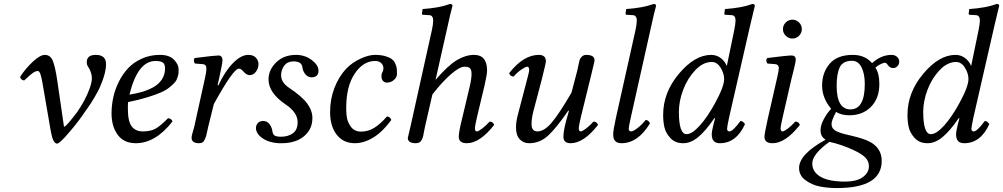

<svg xmlns="http://www.w3.org/2000/svg" viewBox="-20 -718 5099 976"><path d="M305 -76 309 -74Q326 -87 372 -148Q391 -175 408 -206.5Q425 -238 436 -269Q447 -300 447 -321Q447 -350 426 -382Q421 -390 421 -402Q421 -439 467 -439Q519 -439 519 -392Q519 -348 492 -285Q486 -269 476.5 -252Q467 -235 460 -222.5Q453 -210 441.5 -192.5Q430 -175 425 -168Q420 -161 408.5 -145Q397 -129 397 -128Q363 -80 313 -24Q280 12 270 12Q249 12 238 -52L196 -296Q186 -357 173 -357Q160 -357 144.5 -345.5Q129 -334 103 -309Q86 -311 82 -327Q110 -370 147 -404.5Q184 -439 208 -439Q235 -439 247.5 -411Q260 -383 271 -309Z M819 -370Q819 -392 808 -400Q797 -408 770 -408Q680 -408 638 -237Q670 -242 699 -250Q728 -258 756.5 -273Q785 -288 802 -313Q819 -338 819 -370ZM631 -199Q630 -191 630 -165Q630 -101 649.5 -75.5Q669 -50 706 -50Q743 -50 768 -62.5Q793 -75 834 -117Q850 -117 857 -101Q771 10 670 10Q610 10 578.5 -32.5Q547 -75 547 -142Q547 -181 555.5 -221.5Q564 -262 583.5 -301.5Q603 -341 631 -371Q659 -401 701 -420Q743 -439 793 -439Q841 -439 864.5 -414.5Q888 -390 888 -365Q888 -352 887.5 -346Q887 -340 882.5 -325Q878 -310 869 -299.5Q860 -289 841.5 -274Q823 -259 796.5 -247.5Q770 -236 727.5 -223Q685 -210 631 -199Z M1086 -285 1090 -284Q1123 -355 1164 -397Q1205 -439 1242 -439Q1268 -439 1281 -424.5Q1294 -410 1294 -392Q1294 -371 1281 -353.5Q1268 -336 1249 -336Q1233 -336 1215 -357Q1205 -369 1194 -369Q1166 -369 1067 -189L1038 -72Q1036 -65 1033 -49Q1030 -33 1027.5 -25.5Q1025 -18 1020.5 -8Q1016 2 1009 6Q1002 10 992 10Q954 10 954 -17Q954 -24 956 -32.5Q958 -41 961.5 -52.5Q965 -64 967 -72L1022 -321Q1029 -349 1029 -372Q1029 -390 1011 -392L971 -395Q960 -411 970 -423Q1072 -436 1090 -436Q1111 -436 1111 -411Q1111 -397 1094 -320Z M1396 10Q1346 7 1313.5 -16Q1281 -39 1281 -68Q1281 -80 1290 -91.5Q1299 -103 1318 -103Q1338 -103 1350 -87Q1362 -71 1365 -50Q1367 -34 1377 -28.5Q1387 -23 1408 -23Q1445 -23 1469 -40.5Q1493 -58 1493 -97Q1493 -146 1432 -187Q1345 -246 1345 -314Q1345 -363 1384 -401Q1423 -439 1485 -439Q1530 -439 1564.5 -413Q1599 -387 1599 -359Q1599 -325 1563 -325Q1545 -325 1532 -341Q1519 -357 1517 -377Q1513 -406 1472 -406Q1442 -406 1425.5 -385Q1409 -364 1409 -335Q1409 -299 1449 -272Q1515 -228 1541.5 -192Q1568 -156 1568 -118Q1568 -61 1525.5 -25.5Q1483 10 1411 10Z M1784 10Q1722 10 1688 -38Q1658 -80 1658 -149Q1658 -214 1680 -271Q1702 -328 1740 -369Q1770 -400 1812 -419.5Q1854 -439 1886 -439Q1917 -439 1939 -432.5Q1961 -426 1972.5 -417Q1984 -408 1990 -393.5Q1996 -379 1997 -368.5Q1998 -358 1998 -343Q1998 -325 1982.5 -311.5Q1967 -298 1946 -298Q1938 -298 1931.5 -302.5Q1925 -307 1922 -314.5Q1919 -322 1919 -330Q1919 -343 1924 -351Q1929 -359 1929 -370Q1929 -385 1921 -394Q1913 -403 1904.5 -405.5Q1896 -408 1887 -408Q1826 -408 1783 -343.5Q1740 -279 1740 -171Q1740 -129 1746 -109Q1752 -89 1765 -72Q1783 -49 1815 -49Q1852 -49 1883 -68.5Q1914 -88 1947 -126Q1954 -126 1960.5 -121Q1967 -116 1969 -108Q1944 -74 1916 -48Q1888 -22 1853.5 -6Q1819 10 1784 10Z M2140 -72Q2138 -65 2135.5 -49.5Q2133 -34 2131 -26Q2129 -18 2124.5 -8.5Q2120 1 2112.5 5.5Q2105 10 2094 10Q2053 10 2053 -17Q2053 -19 2066 -72L2175 -563Q2182 -594 2182 -613Q2182 -641 2161 -641L2130 -643Q2125 -643 2125 -648L2128 -672Q2215 -678 2268 -698Q2280 -698 2280 -688Q2269 -648 2255 -583L2194 -312Q2258 -386 2302.5 -412.5Q2347 -439 2390 -439Q2456 -439 2456 -359Q2456 -340 2443 -283L2405 -124Q2394 -76 2394 -67Q2394 -50 2404 -50Q2412 -50 2431 -64.5Q2450 -79 2469 -100Q2486 -100 2492 -83Q2419 10 2353 10Q2312 10 2312 -23Q2312 -47 2329 -115L2367 -275Q2377 -317 2377 -342Q2377 -364 2368.5 -371.5Q2360 -379 2342 -379Q2316 -379 2271.5 -340Q2227 -301 2178 -238Z M2989 -352 2933 -124Q2922 -76 2922 -67Q2922 -50 2932 -50Q2940 -50 2959 -64.5Q2978 -79 2997 -100Q3014 -100 3020 -83Q2947 10 2881 10Q2844 10 2844 -23Q2844 -55 2861 -115L2872 -154L2869 -156Q2808 -67 2766 -28.5Q2724 10 2670 10Q2641 10 2622 -10Q2603 -30 2603 -70Q2603 -100 2613 -137L2657 -305Q2670 -353 2670 -362Q2670 -379 2660 -379Q2652 -379 2630.5 -364.5Q2609 -350 2591 -329Q2574 -329 2568 -346Q2641 -439 2719 -439Q2755 -439 2755 -406Q2755 -398 2734 -314L2691 -151Q2682 -116 2682 -87Q2682 -50 2712 -50Q2747 -50 2785.5 -96Q2824 -142 2885 -247L2914 -357Q2916 -365 2920 -385Q2924 -405 2926.5 -413.5Q2929 -422 2938 -430.5Q2947 -439 2960 -439Q3002 -439 3002 -412Q3002 -407 2999.5 -396Q2997 -385 2993.5 -371.5Q2990 -358 2989 -352Z M3290 -583 3188 -127Q3176 -74 3176 -64Q3176 -50 3188 -50Q3198 -50 3219.5 -66Q3241 -82 3262 -108Q3277 -108 3284 -91Q3223 10 3139 10Q3097 10 3097 -34Q3097 -56 3111 -119L3210 -563Q3217 -594 3217 -613Q3217 -641 3196 -641L3165 -643Q3160 -643 3160 -648L3163 -672Q3250 -678 3303 -698Q3315 -698 3315 -688Q3304 -648 3290 -583Z M3615 -194Q3661 -278 3661 -316Q3661 -345 3643 -374Q3625 -403 3598 -403Q3554 -403 3514.5 -361.5Q3475 -320 3453 -262Q3431 -204 3431 -150Q3431 -36 3470 -36Q3498 -36 3537.5 -80Q3577 -124 3615 -194ZM3615 -116 3612 -118Q3566 -51 3528.5 -20.5Q3491 10 3453 10Q3412 10 3388 -16Q3364 -42 3357.5 -71Q3351 -100 3351 -134Q3351 -248 3431.5 -343.5Q3512 -439 3595 -439Q3622 -439 3643 -423.5Q3664 -408 3674 -384H3675L3712 -563Q3719 -597 3719 -613Q3719 -641 3698 -641L3667 -643Q3662 -643 3662 -648L3665 -672Q3752 -678 3805 -698Q3817 -698 3817 -688Q3807 -648 3792 -583L3686 -120Q3676 -72 3676 -64Q3676 -50 3688 -50Q3705 -50 3744 -103Q3757 -103 3767 -87Q3723 10 3639 10Q3598 10 3598 -35Q3598 -50 3608 -90Z M3974.5 -536Q3960 -550 3960 -570Q3960 -590 3974.5 -604Q3989 -618 4008 -618Q4027 -618 4041.5 -604Q4056 -590 4056 -570Q4056 -550 4041.5 -536Q4027 -522 4008 -522Q3989 -522 3974.5 -536ZM4004 -320 3959 -124Q3948 -76 3948 -67Q3948 -50 3958 -50Q3966 -50 3985 -64.5Q4004 -79 4023 -100Q4040 -100 4046 -83Q3973 10 3907 10Q3866 10 3866 -23Q3866 -37 3883 -115L3930 -321Q3939 -359 3939 -372Q3939 -390 3921 -392L3881 -395Q3870 -411 3880 -423Q3982 -436 4004 -436Q4025 -436 4025 -415Q4025 -407 4022 -394Q4019 -381 4013 -355.5Q4007 -330 4004 -320Z M4196 3Q4109 66 4109 113Q4109 156 4151 180.5Q4193 205 4275 205Q4336 205 4366.5 182Q4397 159 4397 127Q4397 101 4378.5 82.5Q4360 64 4317 44Q4256 16 4196 3ZM4450 -291Q4450 -218 4407.5 -175Q4365 -132 4298 -132Q4257 -132 4230 -149Q4207 -106 4207 -88Q4207 -74 4214.5 -64.5Q4222 -55 4238.5 -48Q4255 -41 4271 -37Q4287 -33 4314.5 -26.5Q4342 -20 4360 -14Q4462 16 4462 100Q4462 238 4234 238Q4188 238 4147.5 230Q4107 222 4074.5 198Q4042 174 4042 136Q4042 66 4177 -8Q4151 -23 4151 -56Q4151 -81 4167.5 -112Q4184 -143 4205 -165Q4159 -220 4159 -283Q4159 -349 4197.5 -394Q4236 -439 4315 -439Q4377 -439 4413 -397Q4459 -439 4512 -439Q4529 -439 4540 -429Q4551 -419 4551 -405Q4551 -391 4542 -381.5Q4533 -372 4520 -372Q4503 -372 4492 -389Q4486 -399 4477 -399Q4471 -399 4455.5 -391.5Q4440 -384 4430 -374Q4450 -345 4450 -291ZM4376 -291Q4376 -344 4359 -376.5Q4342 -409 4311 -409Q4265 -409 4249 -376.5Q4233 -344 4233 -282Q4233 -162 4303 -162Q4376 -162 4376 -291Z M4857 -194Q4903 -278 4903 -316Q4903 -345 4885 -374Q4867 -403 4840 -403Q4796 -403 4756.5 -361.5Q4717 -320 4695 -262Q4673 -204 4673 -150Q4673 -36 4712 -36Q4740 -36 4779.5 -80Q4819 -124 4857 -194ZM4857 -116 4854 -118Q4808 -51 4770.5 -20.5Q4733 10 4695 10Q4654 10 4630 -16Q4606 -42 4599.5 -71Q4593 -100 4593 -134Q4593 -248 4673.5 -343.5Q4754 -439 4837 -439Q4864 -439 4885 -423.5Q4906 -408 4916 -384H4917L4954 -563Q4961 -597 4961 -613Q4961 -641 4940 -641L4909 -643Q4904 -643 4904 -648L4907 -672Q4994 -678 5047 -698Q5059 -698 5059 -688Q5049 -648 5034 -583L4928 -120Q4918 -72 4918 -64Q4918 -50 4930 -50Q4947 -50 4986 -103Q4999 -103 5009 -87Q4965 10 4881 10Q4840 10 4840 -35Q4840 -50 4850 -90Z"/></svg>

Font: Linux Libertine O
Style: Italic
Weight: 400
Italic angle: -12°
Designer: Philipp H. Poll
Foundry: Philipp H. Poll
Version: Version 5.1.6